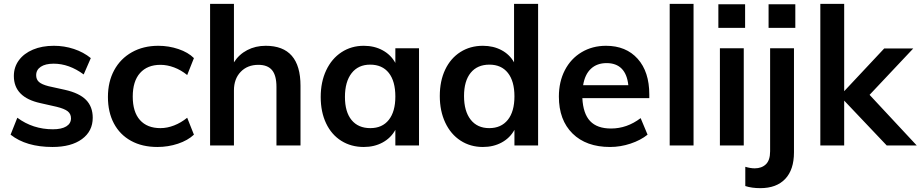

<svg xmlns="http://www.w3.org/2000/svg" viewBox="-20 -756 4785 998"><path d="M35 -56 70 -144Q151 -84 255 -84Q300 -84 324.5 -99Q349 -114 349 -141Q349 -164 332 -177.5Q315 -191 274 -201L190 -220Q52 -250 52 -361Q52 -407 78 -442.5Q104 -478 151 -498Q198 -518 260 -518Q314 -518 364 -501.5Q414 -485 452 -454L415 -369Q339 -425 259 -425Q216 -425 192 -409Q168 -393 168 -365Q168 -343 182.5 -330Q197 -317 232 -308L318 -289Q393 -272 427.5 -236.5Q462 -201 462 -144Q462 -74 406 -33Q350 8 253 8Q116 8 35 -56Z M541 -252Q541 -331 573.5 -391Q606 -451 665.5 -484.5Q725 -518 803 -518Q857 -518 907.5 -501Q958 -484 988 -454L953 -366Q921 -392 885 -405.5Q849 -419 814 -419Q746 -419 708 -376.5Q670 -334 670 -254Q670 -174 707.5 -132Q745 -90 814 -90Q849 -90 885 -104Q921 -118 953 -144L988 -56Q956 -26 905 -9Q854 8 798 8Q719 8 661 -24Q603 -56 572 -114.5Q541 -173 541 -252Z M1542 -310V0H1417V-304Q1417 -364 1394 -391.5Q1371 -419 1323 -419Q1266 -419 1231 -382.5Q1196 -346 1196 -286V0H1072V-736H1196V-432Q1222 -473 1265 -495.5Q1308 -518 1361 -518Q1542 -518 1542 -310Z M2158 -505V0H2035V-81Q2012 -39 1969 -15.5Q1926 8 1871 8Q1805 8 1754 -24Q1703 -56 1675 -115Q1647 -174 1647 -252Q1647 -330 1675.5 -390.5Q1704 -451 1755 -484.5Q1806 -518 1871 -518Q1926 -518 1969 -494.5Q2012 -471 2035 -429V-505ZM2035 -254Q2035 -334 2001 -377Q1967 -420 1904 -420Q1842 -420 1807.5 -375.5Q1773 -331 1773 -252Q1773 -174 1807.5 -132Q1842 -90 1905 -90Q1967 -90 2001 -133Q2035 -176 2035 -254Z M2777 -736V0H2654V-81Q2631 -39 2588 -15.5Q2545 8 2490 8Q2425 8 2374 -25Q2323 -58 2294.5 -118.5Q2266 -179 2266 -257Q2266 -335 2294 -394Q2322 -453 2373 -485.5Q2424 -518 2490 -518Q2544 -518 2586.5 -495.5Q2629 -473 2652 -432V-736ZM2654 -255Q2654 -334 2620 -377Q2586 -420 2524 -420Q2461 -420 2426.5 -377.5Q2392 -335 2392 -257Q2392 -178 2426.5 -134Q2461 -90 2523 -90Q2585 -90 2619.5 -133Q2654 -176 2654 -255Z M3355 -246H3007Q3011 -165 3047.5 -126.5Q3084 -88 3156 -88Q3239 -88 3310 -142L3346 -56Q3310 -27 3257.5 -9.5Q3205 8 3151 8Q3027 8 2956 -62Q2885 -132 2885 -254Q2885 -331 2916 -391Q2947 -451 3003 -484.5Q3059 -518 3130 -518Q3234 -518 3294.5 -450.5Q3355 -383 3355 -265ZM3011 -313H3246Q3240 -370 3211.5 -399Q3183 -428 3133 -428Q3083 -428 3051.5 -398.5Q3020 -369 3011 -313Z M3461 -736H3585V0H3461Z M3722 -505H3846V0H3722ZM3853 -734V-611H3714V-734Z M3903 119Q3939 119 3961 98Q3983 77 3983 30V-505H4107V36Q4107 126 4061.5 174Q4016 222 3932 222Q3887 222 3854 211V111Q3881 119 3903 119ZM4114 -734V-611H3975V-734Z M4589 0 4368 -233V0H4244V-736H4368V-282L4576 -504H4727L4500 -263L4745 0Z"/></svg>

Font: Muli
Style: Bold
Weight: 700
Designer: Vernon Adams
Foundry: Vernon Adams
Version: Version 2.001